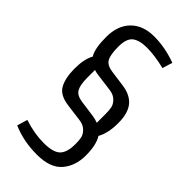

<svg xmlns="http://www.w3.org/2000/svg" viewBox="-277 -781 1044 1044"><g transform="rotate(45 245.0 -259.0)"><path d="M81 -398Q57 -436 57 -524.5Q57 -613 106 -662.5Q155 -712 240 -712Q325 -712 411 -680L393 -622Q314 -641 255.5 -641Q197 -641 169 -618.5Q141 -596 141 -534.5Q141 -473 155.5 -447Q170 -421 214 -415L308 -402Q372 -393 403.5 -354.5Q435 -316 435 -239.5Q435 -163 408 -115Q435 -72 435 8.5Q435 89 390 141.5Q345 194 242.5 194Q140 194 55 157L73 97Q153 123 224.5 123Q296 123 323.5 96.5Q351 70 351 5Q351 -24 347 -43Q343 -62 324.5 -80.5Q306 -99 273 -103L174 -116Q104 -125 80.5 -167.5Q57 -210 57 -283Q57 -356 81 -398ZM351 -227Q351 -256 347 -275Q343 -294 324.5 -312.5Q306 -331 273 -335L174 -348Q161 -349 141 -355V-297Q141 -241 155.5 -215Q170 -189 214 -183L308 -170Q330 -167 351 -159Z"/></g></svg>

Font: Strait
Style: Regular
Weight: 400
Width: 3
Designer: Eduardo Rodriguez Tunni
Foundry: Eduardo Rodriguez Tunni
Version: Version 1.001